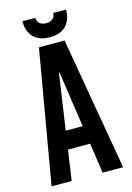

<svg xmlns="http://www.w3.org/2000/svg" viewBox="-127 -914 670 977"><g transform="rotate(-15 207.5 -425.0)"><path d="M255 -850H323Q323 -795 293 -765Q263 -735 208 -735Q153 -735 123 -765Q93 -795 93 -850H161Q161 -831 173.5 -820Q186 -809 208 -809Q230 -809 242.5 -820Q255 -831 255 -850ZM396 0H288L265 -159H148L125 0H19L140 -700H275ZM205 -550 162 -255H251L208 -550Z"/></g></svg>

Font: Bebas Kai
Style: Regular
Weight: 400
Designer: Ryoichi Tsunekawa
Foundry: Dharma Type
Version: Version 1.001;PS 001.001;hotconv 1.0.70;makeotf.lib2.5.58329